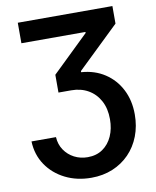

<svg xmlns="http://www.w3.org/2000/svg" viewBox="-100 -804 887 1094"><g transform="rotate(-10 343.5 -256.5)"><path d="M38.6 -47.9H180.2Q182.6 -5.4 204.6 27.1Q226.6 59.6 261.7 77.9Q296.9 96.2 339.4 96.2Q390.1 96.2 426.3 71Q462.4 45.9 481.7 2.7Q501 -40.5 501 -95.2Q501 -157.2 476.8 -201.9Q452.6 -246.6 410.2 -271Q367.7 -295.4 312 -295.4H238.3V-398.4L449.7 -603V-608.9H79.1V-727.5H626.5V-626L385.7 -394V-387.2Q463.4 -381.8 521.7 -343.5Q580.1 -305.2 612.5 -241.9Q645 -178.7 645 -97.7Q645 -29.8 622.8 27.6Q600.6 85 559.8 127Q519 168.9 463.1 192.1Q407.2 215.3 339.8 215.3Q255.9 215.3 188.7 181.6Q121.6 147.9 81.5 88.6Q41.5 29.3 38.6 -47.9Z"/></g></svg>

Font: Inter
Style: 650
Weight: 650
Designer: Rasmus Andersson
Foundry: rsms
Version: Version 4.001;git-66647c0bb